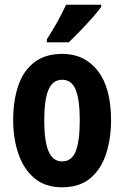

<svg xmlns="http://www.w3.org/2000/svg" viewBox="-20 -786 528 816"><path d="M452 -275Q452 -199 431.5 -134Q411 -69 365 -29.5Q319 10 243 10Q172 10 126 -29Q80 -68 58 -133Q36 -198 36 -275Q36 -358 57.5 -421.5Q79 -485 125.5 -521Q172 -557 245 -557Q340 -557 396 -484.5Q452 -412 452 -275ZM168 -273Q168 -188 186 -144Q204 -100 244 -100Q285 -100 302 -143.5Q319 -187 319 -275Q319 -361 302 -404Q285 -447 244 -447Q204 -447 186 -404.5Q168 -362 168 -273ZM410 -757Q397 -738 373 -711Q349 -684 322 -656Q295 -628 272 -606H179V-619Q205 -659 225 -695.5Q245 -732 261 -766H410Z"/></svg>

Font: Noto Sans Armenian ExtraCondensed
Style: Bold
Weight: 700
Width: 2
Designer: Monotype Design Team
Foundry: Monotype Imaging Inc.
Version: Version 2.008; ttfautohint (v1.8.4.7-5d5b)